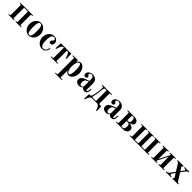

<svg xmlns="http://www.w3.org/2000/svg" viewBox="683 -2710 5181 5181"><g transform="rotate(45 3273.5 -120.0)"><path d="M47.9 0V-23.9H85.9Q95.2 -23.9 98.6 -27.3Q102.1 -30.8 102.1 -40V-416Q102.1 -425.3 98.6 -428.7Q95.2 -432.1 85.9 -432.1H47.9V-456.1H534.2V-432.1H496.1Q486.8 -432.1 483.4 -428.7Q480 -425.3 480 -416V-40Q480 -30.8 483.4 -27.3Q486.8 -23.9 496.1 -23.9H534.2V0H315.9V-23.9H348.1Q357.4 -23.9 360.6 -27.3Q363.8 -30.8 363.8 -40V-416Q363.8 -425.3 360.6 -428.7Q357.4 -432.1 348.1 -432.1H233.9Q224.6 -432.1 221.2 -428.7Q217.8 -425.3 217.8 -416V-40Q217.8 -30.8 221.2 -27.3Q224.6 -23.9 233.9 -23.9H266.1V0Z M893.3 -392.8Q877 -443.8 833.5 -443.8Q790 -443.8 773.7 -392.8Q757.3 -341.8 757.3 -228Q757.3 -114.3 773.7 -63.2Q790 -12.2 833.5 -12.2Q877 -12.2 893.3 -63.2Q909.7 -114.3 909.7 -228Q909.7 -341.8 893.3 -392.8ZM690.2 -398.7Q751 -467.8 833.5 -467.8Q916 -467.8 976.8 -398.7Q1037.6 -329.6 1037.6 -228Q1037.6 -126.5 976.8 -57.1Q916 12.2 833.5 12.2Q751 12.2 690.2 -57.1Q629.4 -126.5 629.4 -228Q629.4 -329.6 690.2 -398.7Z M1501.5 -151.9Q1499 -129.4 1493.2 -107.9Q1487.3 -86.4 1474.6 -64.2Q1461.9 -42 1444.6 -25.4Q1427.2 -8.8 1399.7 1.7Q1372.1 12.2 1338.4 12.2Q1246.6 12.2 1187 -57.9Q1127.4 -127.9 1127.4 -228Q1127.4 -293.5 1153.8 -347.9Q1180.2 -402.3 1228.5 -435.1Q1276.9 -467.8 1337.4 -467.8Q1374 -467.8 1403.1 -455.6Q1432.1 -443.4 1449 -423.6Q1465.8 -403.8 1474.6 -381.1Q1483.4 -358.4 1483.4 -335Q1483.4 -296.4 1461.2 -270.3Q1439 -244.1 1407.2 -244.1Q1385.3 -244.1 1370.4 -257.3Q1355.5 -270.5 1355.5 -294.9Q1355.5 -309.6 1361.3 -320.6Q1367.2 -331.5 1375.2 -338.6Q1383.3 -345.7 1391.6 -352.1Q1399.9 -358.4 1405.8 -367.4Q1411.6 -376.5 1411.6 -388.2Q1411.6 -409.2 1396 -426.5Q1380.4 -443.8 1350.6 -443.8Q1316.4 -443.8 1294.9 -417.2Q1273.4 -390.6 1264.4 -343Q1255.4 -295.4 1255.4 -224.1Q1255.4 -187.5 1257.8 -158.9Q1260.3 -130.4 1267.1 -103Q1273.9 -75.7 1285.2 -57.9Q1296.4 -40 1314.9 -29.1Q1333.5 -18.1 1358.4 -18.1Q1385.7 -18.1 1407.7 -30Q1429.7 -42 1443.4 -62.3Q1457 -82.5 1464.8 -105Q1472.7 -127.4 1475.6 -151.9Z M1590.3 -257.8 1596.2 -456.1H1996.1L2002.4 -257.8H1974.1Q1968.3 -295.9 1946.3 -351.1Q1933.1 -383.8 1912.6 -408Q1892.1 -432.1 1870.1 -432.1Q1860.4 -432.1 1857.2 -429.2Q1854 -426.3 1854 -416V-40Q1854 -30.8 1857.4 -27.3Q1860.8 -23.9 1870.1 -23.9H1926.3V0H1666V-23.9H1722.2Q1731.4 -23.9 1734.9 -27.3Q1738.3 -30.8 1738.3 -40V-416Q1738.3 -426.3 1735.1 -429.2Q1731.9 -432.1 1722.2 -432.1Q1700.2 -432.1 1679.7 -408Q1659.2 -383.8 1646 -351.1Q1636.2 -326.7 1629.2 -303.2Q1622.1 -279.8 1620.1 -268.6L1618.2 -257.8Z M2332 -436Q2296.4 -436 2270.8 -376.5Q2245.1 -316.9 2245.1 -226.1Q2245.1 -129.4 2273.7 -74.7Q2302.2 -20 2335 -20Q2365.7 -20 2381.3 -76.2Q2397 -132.3 2397 -229Q2397 -325.2 2381.1 -380.6Q2365.2 -436 2332 -436ZM2245.1 -71.8V189.9Q2245.1 199.2 2248.5 202.6Q2252 206.1 2261.2 206.1H2316.9V230H2057.1V206.1H2113.3Q2122.6 206.1 2125.7 202.6Q2128.9 199.2 2128.9 189.9V-416Q2128.9 -425.3 2125.7 -428.7Q2122.6 -432.1 2113.3 -432.1H2057.1V-456.1H2245.1V-383.8Q2279.3 -467.8 2351.1 -467.8Q2398.9 -467.8 2439.2 -433.3Q2479.5 -398.9 2502.2 -343.5Q2524.9 -288.1 2524.9 -227.1Q2524.9 -167 2503.2 -112.3Q2481.4 -57.6 2441.4 -22.7Q2401.4 12.2 2353 12.2Q2279.3 12.2 2245.1 -71.8Z M2860.8 -254.9 2808.1 -235.8Q2775.4 -223.6 2758.3 -193.1Q2741.2 -162.6 2741.2 -117.2Q2741.2 -89.8 2747.1 -70.8Q2752.9 -51.8 2762.7 -43.2Q2772.5 -34.7 2781.2 -31.2Q2790 -27.8 2799.8 -27.8Q2838.4 -27.8 2860.8 -71.8ZM3061 -160.2V-134.8Q3061 -61 3039.1 -27.8Q3013.2 12.2 2956.1 12.2Q2918.9 12.2 2898.2 -2.2Q2877.4 -16.6 2865.2 -42Q2820.8 12.2 2750 12.2Q2725.6 12.2 2703.4 6.1Q2681.2 0 2661.9 -12.5Q2642.6 -24.9 2630.9 -47.4Q2619.1 -69.8 2619.1 -99.1Q2619.1 -126 2629.4 -148.7Q2639.6 -171.4 2654.8 -186.8Q2669.9 -202.1 2694.1 -216.1Q2718.3 -230 2738.5 -238Q2758.8 -246.1 2787.1 -255.9L2860.8 -280.8V-349.1Q2860.8 -400.4 2839.8 -423.1Q2818.8 -445.8 2785.2 -445.8Q2757.8 -445.8 2737.3 -433.1Q2716.8 -420.4 2716.8 -399.9Q2716.8 -381.8 2732.9 -370.1Q2743.2 -363.3 2746.3 -360.8Q2749.5 -358.4 2755.4 -348.4Q2761.2 -338.4 2761.2 -326.2Q2761.2 -300.3 2743.9 -287.1Q2726.6 -273.9 2704.1 -273.9Q2678.7 -273.9 2660.4 -292Q2642.1 -310.1 2642.1 -344.2Q2642.1 -399.9 2690.4 -435.1Q2738.8 -470.2 2803.2 -470.2Q2833 -470.2 2861.8 -461.9Q2890.6 -453.6 2917.2 -435.8Q2943.8 -418 2960.4 -385.3Q2977.1 -352.5 2977.1 -309.1V-71.8Q2977.1 -36.1 2997.1 -36.1Q3015.1 -36.1 3024.2 -65.9Q3033.2 -95.7 3033.2 -134.8V-160.2Z M3098.6 155.8 3106.9 -23.9H3139.6Q3163.1 -23.9 3173.3 -32.5Q3183.6 -41 3189.9 -60.1Q3214.4 -132.8 3228.5 -224.4Q3242.7 -315.9 3242.7 -392.1Q3242.7 -408.7 3235.4 -420.4Q3228 -432.1 3212.9 -432.1H3178.7V-456.1H3548.8V-432.1H3501Q3491.7 -432.1 3488.3 -428.7Q3484.9 -425.3 3484.9 -416V-60.1Q3484.9 -23.9 3516.6 -23.9H3570.8L3576.7 155.8H3548.8Q3541 112.3 3522.9 76.2Q3515.6 61 3509 50.5Q3502.4 40 3491 27.1Q3479.5 14.2 3464.1 7.1Q3448.7 0 3429.7 0H3245.6Q3226.6 0 3211.2 7.1Q3195.8 14.2 3184.6 27.3Q3173.3 40.5 3166.7 50.8Q3160.2 61 3152.8 76.2Q3145 92.3 3138.4 112.1Q3131.8 131.8 3129.4 143.6L3127 155.8ZM3353 -432.1H3332Q3314 -432.1 3301.8 -424.8Q3289.6 -417.5 3283 -403.8Q3276.4 -390.1 3273.7 -375.7Q3271 -361.3 3270 -341.8Q3267.1 -283.7 3256.3 -214.4Q3245.6 -145 3232.9 -98.1Q3222.7 -60.1 3222.7 -43.9Q3222.7 -34.7 3229.5 -29.3Q3236.3 -23.9 3244.6 -23.9H3353Q3361.8 -23.9 3365.2 -28.1Q3368.7 -32.2 3368.7 -42V-416Q3368.7 -425.3 3365.5 -428.7Q3362.3 -432.1 3353 -432.1Z M3886.2 -254.9 3833.5 -235.8Q3800.8 -223.6 3783.7 -193.1Q3766.6 -162.6 3766.6 -117.2Q3766.6 -89.8 3772.5 -70.8Q3778.3 -51.8 3788.1 -43.2Q3797.9 -34.7 3806.6 -31.2Q3815.4 -27.8 3825.2 -27.8Q3863.8 -27.8 3886.2 -71.8ZM4086.4 -160.2V-134.8Q4086.4 -61 4064.5 -27.8Q4038.6 12.2 3981.4 12.2Q3944.3 12.2 3923.6 -2.2Q3902.8 -16.6 3890.6 -42Q3846.2 12.2 3775.4 12.2Q3751 12.2 3728.8 6.1Q3706.5 0 3687.3 -12.5Q3668 -24.9 3656.2 -47.4Q3644.5 -69.8 3644.5 -99.1Q3644.5 -126 3654.8 -148.7Q3665 -171.4 3680.2 -186.8Q3695.3 -202.1 3719.5 -216.1Q3743.7 -230 3763.9 -238Q3784.2 -246.1 3812.5 -255.9L3886.2 -280.8V-349.1Q3886.2 -400.4 3865.2 -423.1Q3844.2 -445.8 3810.5 -445.8Q3783.2 -445.8 3762.7 -433.1Q3742.2 -420.4 3742.2 -399.9Q3742.2 -381.8 3758.3 -370.1Q3768.6 -363.3 3771.7 -360.8Q3774.9 -358.4 3780.8 -348.4Q3786.6 -338.4 3786.6 -326.2Q3786.6 -300.3 3769.3 -287.1Q3752 -273.9 3729.5 -273.9Q3704.1 -273.9 3685.8 -292Q3667.5 -310.1 3667.5 -344.2Q3667.5 -399.9 3715.8 -435.1Q3764.2 -470.2 3828.6 -470.2Q3858.4 -470.2 3887.2 -461.9Q3916 -453.6 3942.6 -435.8Q3969.2 -418 3985.8 -385.3Q4002.4 -352.5 4002.4 -309.1V-71.8Q4002.4 -36.1 4022.5 -36.1Q4040.5 -36.1 4049.6 -65.9Q4058.6 -95.7 4058.6 -134.8V-160.2Z M4334 -40Q4334 -30.8 4337.4 -27.3Q4340.8 -23.9 4350.1 -23.9H4388.2Q4419.4 -23.9 4435.8 -54.7Q4452.1 -85.4 4452.1 -130.9Q4452.1 -173.8 4436 -199.5Q4419.9 -225.1 4388.2 -225.1H4334ZM4334 -252.9H4381.3Q4435.1 -252.9 4435.1 -337.9Q4435.1 -383.8 4421.1 -408Q4407.2 -432.1 4381.3 -432.1H4350.1Q4340.8 -432.1 4337.4 -428.7Q4334 -425.3 4334 -416ZM4154.3 0V-23.9H4202.1Q4211.4 -23.9 4214.8 -27.3Q4218.3 -30.8 4218.3 -40V-416Q4218.3 -424.8 4214.6 -428.5Q4210.9 -432.1 4202.1 -432.1H4154.3V-456.1H4405.3Q4471.2 -456.1 4511.2 -425.8Q4551.3 -395.5 4551.3 -346.2Q4551.3 -259.8 4416 -243.2Q4493.7 -240.2 4536.9 -208.5Q4580.1 -176.8 4580.1 -124Q4580.1 -69.8 4538.3 -34.9Q4496.6 0 4435.1 0Z M4681.6 0V-23.9H4719.7Q4729 -23.9 4732.4 -27.3Q4735.8 -30.8 4735.8 -40V-416Q4735.8 -425.3 4732.4 -428.7Q4729 -432.1 4719.7 -432.1H4681.6V-456.1H4899.9V-432.1H4867.7Q4858.4 -432.1 4855 -428.7Q4851.6 -425.3 4851.6 -416V-40Q4851.6 -30.8 4855 -27.3Q4858.4 -23.9 4867.7 -23.9H4967.8Q4977.1 -23.9 4980.5 -27.3Q4983.9 -30.8 4983.9 -40V-416Q4983.9 -425.3 4980.5 -428.7Q4977.1 -432.1 4967.8 -432.1H4935.5V-456.1H5147.9V-432.1H5115.7Q5106.4 -432.1 5103 -428.7Q5099.6 -425.3 5099.6 -416V-40Q5099.6 -30.8 5103 -27.3Q5106.4 -23.9 5115.7 -23.9H5215.8Q5225.1 -23.9 5228.5 -27.3Q5231.9 -30.8 5231.9 -40V-416Q5231.9 -425.3 5228.5 -428.7Q5225.1 -432.1 5215.8 -432.1H5183.6V-456.1H5401.9V-432.1H5363.8Q5354.5 -432.1 5351.1 -428.7Q5347.7 -425.3 5347.7 -416V-40Q5347.7 -30.8 5351.1 -27.3Q5354.5 -23.9 5363.8 -23.9H5401.9V0Z M5497.6 0V-23.9H5535.6Q5544.9 -23.9 5548.3 -27.3Q5551.8 -30.8 5551.8 -40V-416Q5551.8 -425.3 5548.3 -428.7Q5544.9 -432.1 5535.6 -432.1H5497.6V-456.1H5715.8V-432.1H5683.6Q5674.3 -432.1 5670.9 -428.7Q5667.5 -425.3 5667.5 -416V-108.9L5819.8 -407.2V-416Q5819.8 -425.3 5816.4 -428.7Q5813 -432.1 5803.7 -432.1H5771.5V-456.1H5989.7V-432.1H5951.7Q5942.4 -432.1 5939 -428.7Q5935.5 -425.3 5935.5 -416V-40Q5935.5 -30.8 5939 -27.3Q5942.4 -23.9 5951.7 -23.9H5989.7V0H5771.5V-23.9H5803.7Q5813 -23.9 5816.4 -27.3Q5819.8 -30.8 5819.8 -40V-347.2L5667.5 -48.8V-40Q5667.5 -30.8 5670.9 -27.3Q5674.3 -23.9 5683.6 -23.9H5715.8V0Z M6499.5 -456.1V-428.2H6475.6Q6450.7 -428.2 6413.6 -375L6334.5 -268.1L6463.4 -64Q6486.3 -26.9 6512.7 -26.9H6529.8V0H6305.7V-26.9H6320.8Q6327.1 -26.9 6330.8 -32Q6334.5 -37.1 6334.5 -43.9Q6334.5 -54.2 6324.7 -71.8L6262.7 -169.9L6206.5 -95.2Q6194.8 -78.6 6194.8 -57.1Q6194.8 -43 6202.4 -34.9Q6210 -26.9 6218.8 -26.9H6255.4V0H6055.7V-26.9H6088.4Q6117.2 -26.9 6159.7 -83L6244.6 -198.2L6121.6 -395Q6112.3 -410.6 6103.3 -419.4Q6094.2 -428.2 6080.6 -428.2H6057.6V-456.1H6283.7V-428.2H6269.5Q6263.7 -428.2 6257.6 -423.8Q6251.5 -419.4 6251.5 -410.2Q6251.5 -403.3 6259.8 -388.2L6317.4 -295.9L6378.4 -378.9Q6390.6 -396.5 6390.6 -408.2Q6390.6 -428.2 6364.7 -428.2H6324.7V-456.1Z"/></g></svg>

Font: Flanker Steampunk
Style: Bold
Weight: 700
Designer: Alexey Kryukov, Leonardo Di Lena
Foundry: Alexey Kryukov, Leonardo Di Lena
Version: 1.210